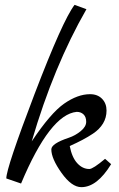

<svg xmlns="http://www.w3.org/2000/svg" viewBox="-20 -758 493 793"><path d="M414 -102 439 -80Q381 15 316 15Q276 15 234 -44Q192 -103 192 -141Q192 -165 264 -189Q291 -198 313.5 -216.5Q336 -235 336 -255Q336 -275 325 -285.5Q314 -296 297 -296Q187 -286 67 0L6 -21Q6 -64 122.5 -369Q239 -674 288 -738L337 -720Q202 -485 111 -174Q189 -291 245 -330Q301 -369 352 -369Q383 -369 401.5 -350Q420 -331 420 -301.5Q420 -272 405.5 -248Q391 -224 364 -206Q325 -180 268 -155Q277 -108 299 -84Q321 -60 349 -60Q364 -60 414 -102Z"/></svg>

Font: Marck Script
Style: Regular
Weight: 400
Designer: Denis Masharov, Marck Fogel
Foundry: Denis Masharov
Version: Version 1.002